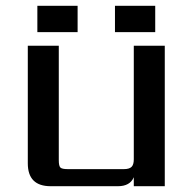

<svg xmlns="http://www.w3.org/2000/svg" viewBox="-20 -643 678 663"><path d="M516 -623V-532H377V-623ZM248 -623V-532H109V-623ZM442 -485H549V0H442V-31Q429 0 387 0H155Q76 0 76 -79V-485H183V-90Q183 -70 188.5 -64.5Q194 -59 214 -59H408Q426 -59 434 -66.5Q442 -74 442 -93Z"/></svg>

Font: Sarpanch Medium
Style: Regular
Weight: 500
Designer: Manushi Parikh (Devanagari and Latin), Jyotish Sonowal (Devanagari)
Foundry: Indian Type Foundry
Version: Version 2.004;PS 1.0;hotconv 1.0.78;makeotf.lib2.5.61930; tt